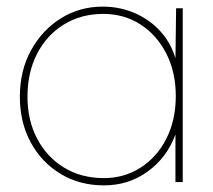

<svg xmlns="http://www.w3.org/2000/svg" viewBox="-20 -550 642 580"><path d="M294 10Q221 10 163.5 -24.5Q106 -59 73 -119.5Q40 -180 40 -258Q40 -337 74 -398.5Q108 -460 164.5 -495Q221 -530 290 -530Q342 -530 387 -510.5Q432 -491 464 -456Q496 -421 510 -374L512 -525H532V0H510V-144Q485 -75 427 -32.5Q369 10 294 10ZM294 -12Q355 -12 404.5 -43.5Q454 -75 482.5 -131Q511 -187 511 -260Q511 -332 482.5 -388Q454 -444 404.5 -476Q355 -508 292 -508Q225 -508 173 -476Q121 -444 92 -387.5Q63 -331 63 -258Q63 -187 92 -131.5Q121 -76 173 -44Q225 -12 294 -12Z"/></svg>

Font: Lexend Thin
Style: Regular
Weight: 100
Designer: Bonnie Shaver-Troup, Thomas Jockin
Foundry: Lexend
Version: Version 1.007; ttfautohint (v1.8.3)